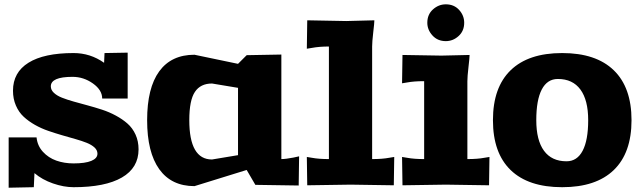

<svg xmlns="http://www.w3.org/2000/svg" viewBox="-20 -855 2957 887"><path d="M20 12.2V-220.2H148.9Q152.8 -181.6 178.2 -153.8Q203.6 -126 240.2 -113Q276.9 -100.1 319.8 -100.1Q373.5 -100.1 401.9 -111.8Q430.2 -123.5 430.2 -145Q430.2 -161.1 416.7 -173.6Q403.3 -186 380.9 -195.1Q358.4 -204.1 329.1 -212.4Q299.8 -220.7 267.6 -230Q235.4 -239.3 202.9 -250.5Q170.4 -261.7 141.1 -278.3Q111.8 -294.9 89.4 -315.7Q66.9 -336.4 53.5 -367.4Q40 -398.4 40 -436Q40 -520.5 111.6 -565.2Q183.1 -609.9 319.8 -609.9Q397.5 -609.9 460.9 -564.9L462.9 -609.9L569.8 -611.8V-399.9H452.1Q452.1 -439 409.2 -469.5Q366.2 -500 314.9 -500Q214.8 -500 214.8 -456.1Q214.8 -439.5 228.8 -426.3Q242.7 -413.1 266.1 -403.8Q289.6 -394.5 319.8 -386Q350.1 -377.4 383.8 -368.4Q417.5 -359.4 451.2 -348.4Q484.9 -337.4 515.1 -321Q545.4 -304.7 568.8 -284.2Q592.3 -263.7 606.2 -233.2Q620.1 -202.6 620.1 -165Q620.1 -79.6 543 -34.9Q465.8 9.8 319.8 9.8Q274.4 9.8 224.6 -7.6Q174.8 -24.9 139.2 -55.2L136.2 9.8Z M659.7 -299.8Q659.7 -448.7 715.6 -525.4Q771.5 -602.1 878.4 -602.1L1079.6 -560.1L1119.6 -600.1L1279.8 -603V-120.1Q1299.3 -120.1 1335.4 -127L1361.8 -132.8L1359.9 2L1159.7 -1L1119.6 -69.8L878.4 4.9Q772 4.9 715.8 -73.2Q659.7 -151.4 659.7 -299.8ZM854.5 -299.8Q854.5 -118.2 959.5 -118.2L1079.6 -138.2V-449.2L959.5 -469.2Q906.2 -469.2 880.4 -430.4Q854.5 -391.6 854.5 -299.8Z M1397.5 -129.9 1421.4 -126Q1452.6 -120.1 1499.5 -120.1V-640.1Q1455.1 -640.1 1421.4 -633.8L1397.5 -629.9L1399.4 -761.2L1579.6 -757.8L1709.5 -761.2Q1709.5 -749.5 1704.3 -705.6Q1699.2 -661.6 1699.2 -640.1V-120.1Q1746.1 -120.1 1777.3 -126L1801.3 -129.9L1799.3 1L1599.6 -2L1399.4 1Z M1837.4 -129.9 1861.3 -126Q1892.6 -120.1 1939.5 -120.1V-480Q1892.6 -480 1861.3 -474.1L1837.4 -470.2L1839.4 -601.1L2019.5 -598.1L2149.4 -601.1Q2149.4 -589.4 2144.3 -545.4Q2139.2 -501.5 2139.2 -480V-120.1Q2186 -120.1 2217.3 -126L2241.2 -129.9L2239.3 1L2039.6 -2L1839.4 1ZM1954.1 -750Q1954.1 -788.1 1980.2 -811.5Q2006.3 -835 2039.6 -835Q2077.6 -835 2101.1 -809.1Q2124.5 -783.2 2124.5 -750Q2124.5 -711.9 2098.6 -688.5Q2072.8 -665 2039.6 -665Q2001.5 -665 1977.8 -691.2Q1954.1 -717.3 1954.1 -750Z M2339.1 -69.3Q2257.3 -148.4 2257.3 -299.8Q2257.3 -451.2 2339.1 -530.5Q2420.9 -609.9 2577.1 -609.9Q2733.4 -609.9 2815.4 -530.5Q2897.5 -451.2 2897.5 -299.8Q2897.5 -148.4 2815.4 -69.3Q2733.4 9.8 2577.1 9.8Q2420.9 9.8 2339.1 -69.3ZM2457.5 -299.8Q2457.5 -207 2493.2 -158.4Q2528.8 -109.9 2597.2 -109.9Q2646 -109.9 2671.6 -158.4Q2697.3 -207 2697.3 -299.8Q2697.3 -392.6 2661.4 -441.4Q2625.5 -490.2 2557.1 -490.2Q2508.3 -490.2 2482.9 -441.7Q2457.5 -393.1 2457.5 -299.8Z"/></svg>

Font: Zantroke
Style: Regular
Weight: 500
Foundry: gluk
Version: Version 0.36